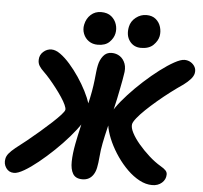

<svg xmlns="http://www.w3.org/2000/svg" viewBox="-90 -1013 1157 1092"><g transform="rotate(5 489.0 -467.0)"><path d="M818.2 12.8Q781.6 12.8 745.3 -6.6Q709 -26 676.2 -58.1Q643.4 -90.2 616.3 -129.4Q589.2 -168.6 570.3 -209.2Q551.4 -249.8 543.3 -286.1Q535.2 -322.4 540.2 -347.2Q544.8 -371.4 569.8 -407.3Q594.8 -443.2 632.8 -484.6Q670.8 -526 714.9 -566.2Q759 -606.4 802.6 -639.5Q846.2 -672.6 882.5 -692.6Q918.8 -712.6 939.8 -712.6Q960 -712.6 975.8 -702.9Q991.6 -693.2 999.9 -677.7Q1008.2 -662.2 1004.6 -642.6Q1001.2 -625 985.4 -607.4Q969.6 -589.8 946.4 -572.6Q913 -550 876.6 -522.4Q840.2 -494.8 805.3 -465.2Q770.4 -435.6 741.7 -408.1Q713 -380.6 695.2 -358.3Q677.4 -336 674.4 -322.8Q670.8 -303 685.9 -273.6Q701 -244.2 728.8 -211.4Q756.6 -178.6 790.1 -148.5Q823.6 -118.4 857 -98.8Q877.2 -87.2 886.5 -77Q895.8 -66.8 895.4 -53.6Q895 -25.6 873.2 -6.4Q851.4 12.8 818.2 12.8ZM29.4 12.2Q-0.2 12.2 -16.3 -11.5Q-32.4 -35.2 -26.2 -64.2Q-23.4 -79.4 -11.2 -94.5Q1 -109.6 25.4 -129.4Q54.2 -151 88.5 -178.9Q122.8 -206.8 157.7 -236.8Q192.6 -266.8 221.9 -294Q251.2 -321.2 269.5 -341.4Q287.8 -361.6 289.4 -370.8Q290.8 -379.8 282.3 -398.6Q273.8 -417.4 258 -441.2Q242.2 -465 223.1 -489.8Q204 -514.6 184.6 -537.1Q165.2 -559.6 149.6 -574.4Q132 -590.8 122.4 -606.1Q112.8 -621.4 113.6 -641Q114 -668.4 134.5 -687Q155 -705.6 181.6 -705.6Q205 -705.6 232.3 -686.1Q259.6 -666.6 288.1 -634.2Q316.6 -601.8 342.4 -563.4Q368.2 -525 387.7 -486.6Q407.2 -448.2 417.2 -416.4Q427.2 -384.6 423.2 -366.6Q418.4 -341.6 393.6 -304.4Q368.8 -267.2 331.6 -224.2Q294.4 -181.2 251.1 -139.8Q207.8 -98.4 165.1 -63.9Q122.4 -29.4 86.6 -8.6Q50.8 12.2 29.4 12.2ZM419.8 14.6Q381.2 14.6 365.7 -11.2Q350.2 -37 351.1 -81.4Q352 -125.8 362.6 -181.6Q367 -205 373 -233Q379 -261 386 -290.6Q393 -320.2 400.3 -351Q407.6 -381.8 414.8 -411.8Q425.2 -455.8 431.2 -490.2Q437.2 -524.6 440.2 -552.2Q443.2 -579.8 445.4 -600.9Q447.6 -622 451.4 -639.2Q457.6 -670 475.8 -693Q494 -716 523.8 -716Q550.8 -716 571.2 -702.1Q591.6 -688.2 601.5 -661.7Q611.4 -635.2 603.2 -596.4Q602.4 -587.8 598.2 -566Q594 -544.2 588.5 -515.7Q583 -487.2 576.8 -457.7Q570.6 -428.2 564.8 -405Q550.2 -344.4 537.7 -293.1Q525.2 -241.8 516.8 -199Q509.4 -161.8 506.3 -122.9Q503.2 -84 497.8 -58.6Q493.4 -36.4 482.8 -19.6Q472.2 -2.8 456.5 5.9Q440.8 14.6 419.8 14.6ZM686.6 -759Q645.2 -759 621.7 -791Q598.2 -823 608 -872.2Q614.6 -904.8 642 -926.3Q669.4 -947.8 702.4 -947.8Q735.6 -947.8 756.2 -930.3Q776.8 -912.8 784.4 -886.6Q792 -860.4 787.2 -834.6Q781.8 -807.4 757.2 -783.2Q732.6 -759 686.6 -759ZM440 -755.4Q410.4 -755.4 389 -770.4Q367.6 -785.4 357.8 -810.3Q348 -835.2 353.6 -862.4Q361 -898.2 385.4 -920.2Q409.8 -942.2 444.2 -942.2Q480.6 -942.2 502.4 -924.3Q524.2 -906.4 532.5 -880.1Q540.8 -853.8 535.2 -827.6Q529.4 -800.4 506.4 -777.9Q483.4 -755.4 440 -755.4Z"/></g></svg>

Font: Shantell Sans Light
Style: Italic
Weight: 300
Italic angle: -11°
Designer: Stephen Nixon, Anya Danilova, Shantell Martin
Foundry: Arrow Type
Version: Version 1.008;[ac192a2d6]